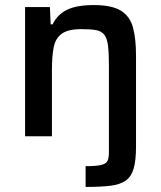

<svg xmlns="http://www.w3.org/2000/svg" viewBox="-20 -538 636 758"><path d="M318 200V118Q361 118 380.5 113Q400 108 405 96Q410 84 410 64V-277Q410 -328 406.5 -357Q403 -386 392 -400.5Q381 -415 359.5 -419Q338 -423 302 -423Q249 -423 224 -405Q199 -387 192 -351.5Q185 -316 185 -263V0H79V-510H177L180 -442H188Q205 -479 243 -498.5Q281 -518 350 -518Q421 -518 457 -496Q493 -474 505 -429.5Q517 -385 517 -319V41Q517 96 507.5 128Q498 160 475.5 175.5Q453 191 414.5 195.5Q376 200 318 200Z"/></svg>

Font: Saira Medium
Style: Regular
Weight: 500
Designer: Hector Gatti with collaboration of the Omnibus-Type team
Foundry: Omnibus-Type
Version: Version 1.100; ttfautohint (v1.8.3)